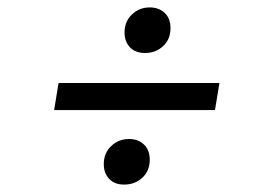

<svg xmlns="http://www.w3.org/2000/svg" viewBox="-20 -610 712 518"><path d="M126 -313 138 -386H572L560 -313ZM315 -112Q289 -112 274.5 -127.5Q260 -143 260 -167Q260 -197 280 -216Q300 -235 328 -235Q353 -235 368.5 -220Q384 -205 384 -179Q384 -149 364 -130.5Q344 -112 315 -112ZM371 -467Q345 -467 330.5 -482.5Q316 -498 316 -522Q316 -552 336 -571Q356 -590 384 -590Q409 -590 424.5 -575Q440 -560 440 -534Q440 -504 420 -485.5Q400 -467 371 -467Z"/></svg>

Font: Bitter Thin Medium
Style: Italic
Weight: 500
Italic angle: -9°
Version: Version 3.021